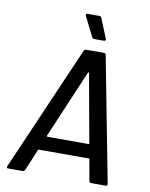

<svg xmlns="http://www.w3.org/2000/svg" viewBox="-96 -960 803 1030"><g transform="rotate(10 305.5 -445.5)"><path d="M462 -8 441 -125Q441 -128 438 -128H165Q162 -128 161 -125L112 -8Q107 0 99 0H20Q15 0 13.5 -3Q12 -6 14 -11L310 -692Q315 -700 323 -700H420Q423 -700 426 -698Q429 -696 430 -692L561 -11V-9Q561 0 552 0H472Q469 0 466 -2Q463 -4 462 -8ZM199 -204H422Q424 -204 425.5 -205.5Q427 -207 426 -209L359 -580Q359 -582 357 -582Q355 -582 353 -580L195 -209Q194 -207 195.5 -205.5Q197 -204 199 -204ZM417 -772Q417 -768 414 -766Q411 -764 406 -764H354Q348 -764 343 -771L289 -879Q288 -881 288 -885Q288 -891 296 -891H361Q369 -891 372 -884L416 -776Q417 -775 417 -772Z"/></g></svg>

Font: Barlow Medium
Style: Italic
Weight: 500
Italic angle: -7°
Designer: Jeremy Tribby
Foundry: Tribby Type
Version: Version 1.408